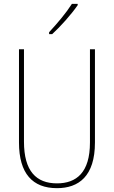

<svg xmlns="http://www.w3.org/2000/svg" viewBox="-20 -971 594 1001"><path d="M385 -944V-951H355C323 -901 281 -852 236 -803V-793H252C295 -832 352 -896 385 -944ZM475 -228V-714H449V-228C449 -72 379 -15 277 -15C169 -15 105 -79 105 -232V-714H79V-228C79 -66 150 10 277 10C390 10 475 -52 475 -228Z"/></svg>

Font: Noto Sans Lao UI Cond Thin
Style: Regular
Weight: 100
Width: 3
Designer: Monotype Design Team
Foundry: Monotype Imaging Inc.
Version: Version 2.000